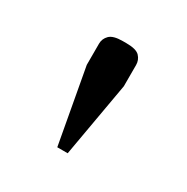

<svg xmlns="http://www.w3.org/2000/svg" viewBox="-73 -715 359 368"><g transform="rotate(30 106.5 -530.5)"><path d="M95 -411 65 -576V-623Q65 -634 73 -642Q81 -650 102 -650H110Q132 -650 139.5 -642Q147 -634 147 -623V-576L118 -411Z"/></g></svg>

Font: Changa ExtraLight
Style: Regular
Weight: 250
Designer: Eduardo Rodriguez Tunni
Foundry: Eduardo Rodriguez Tunni
Version: Version 3.002; ttfautohint (v1.8.2)